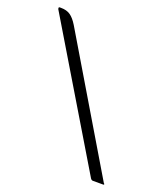

<svg xmlns="http://www.w3.org/2000/svg" viewBox="-206 -630 599 704"><g transform="rotate(20 93.0 -278.0)"><path d="M238 0Q233 0 229 -6L-96 -548Q-96 -549 -96.5 -550.5Q-97 -552 -97 -552Q-97 -556 -93 -556H-88Q-66 -556 -51.5 -546Q-37 -536 -23 -513L279 -6Q281 -5 281 -4Q281 -3 282 -2Q282 0 279 0Z"/></g></svg>

Font: Zain Light
Style: Italic
Weight: 300
Italic angle: -10°
Designer: Zain,Boutros
Foundry: Mobile Telecommunications Company (Zain), 2024
Version: Version 1.51; ttfautohint (v1.8.4)